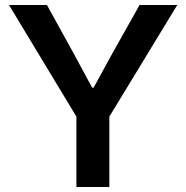

<svg xmlns="http://www.w3.org/2000/svg" viewBox="-20 -749 746 769"><path d="M286 0V-282L16 -729H168L275 -535L349 -398H355L430 -535L539 -729H690L418 -282V0Z"/></svg>

Font: Mona Sans ExtraLight SemiBold
Style: Regular
Weight: 600
Version: Version 2.000